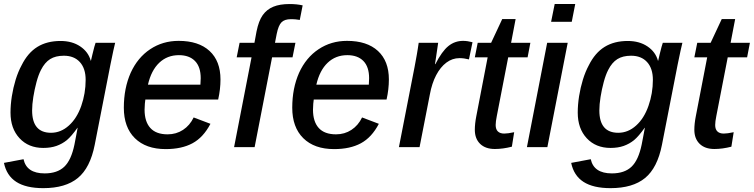

<svg xmlns="http://www.w3.org/2000/svg" viewBox="-20 -745 3816 972"><path d="M199.2 207.5Q111.8 207.5 62.5 175.8Q13.2 144 0 79.6L99.1 61Q114.7 132.8 206.1 132.8Q270 132.8 305.4 99.1Q340.8 65.4 356.9 -13.2Q360.8 -35.2 365.2 -56.4Q369.6 -77.6 373 -98.1H372.1Q341.8 -55.2 318.4 -35.6Q294.9 -16.6 265.9 -6.3Q236.8 3.9 199.2 3.9Q124.5 3.9 78.9 -45.2Q33.2 -94.2 33.2 -174.8Q33.2 -214.8 40 -258.1Q46.9 -301.3 59.3 -341.8Q71.8 -382.3 89.4 -414.6Q120.6 -477.5 169.2 -507.6Q217.8 -537.6 286.6 -537.6Q345.2 -537.6 386.2 -510Q427.2 -482.4 439.5 -437.5H440.4Q442.9 -448.7 447.8 -469.2Q452.6 -489.7 457.5 -507.6Q462.4 -525.4 463.9 -528.3H563L553.7 -488.3L539.1 -418L459.5 -11.7Q436.5 105 374 156.2Q311.5 207.5 199.2 207.5ZM142.6 -186Q142.6 -72.8 238.3 -72.8Q288.1 -72.8 328.6 -109.4Q369.1 -145.5 391.4 -209Q413.6 -272.5 413.6 -340.8Q413.6 -398.4 384.3 -430.7Q355 -462.9 303.2 -462.9Q261.2 -462.9 233.9 -445.8Q206.5 -428.7 187.5 -391.1Q174.8 -366.7 164.8 -329.6Q154.8 -292.5 148.7 -254.2Q142.6 -215.8 142.6 -186Z M715.8 -241.2Q712.9 -224.6 711.9 -189.9Q711.9 -129.4 741 -97.2Q770 -64.9 828.6 -64.9Q872.1 -64.9 906.5 -87.4Q940.9 -109.9 960.4 -150.4L1045.4 -118.2Q1009.3 -49.3 954.6 -19.8Q899.9 9.8 818.8 9.8Q718.8 9.8 662.8 -45.4Q606.9 -100.6 606.9 -199.7Q606.9 -298.3 641.6 -376.5Q676.8 -453.6 740.2 -495.8Q803.7 -538.1 884.3 -538.1Q985.4 -538.1 1040.8 -487.1Q1096.2 -436 1096.2 -342.8Q1096.2 -293 1084.5 -241.2ZM729 -316.4H994.6L996.1 -349.1Q996.1 -406.7 967 -436.3Q938 -465.8 885.7 -465.8Q826.7 -465.8 786.1 -427.2Q745.6 -388.7 729 -316.4Z M1357.4 -454.6 1269 0H1165L1253.4 -454.6H1178.2L1192.9 -528.3H1268.1L1278.8 -586.4Q1289.6 -639.6 1310.1 -668.5Q1330.6 -697.3 1363.5 -710.9Q1396.5 -724.6 1446.3 -724.6Q1482.4 -724.6 1512.2 -717.8L1497.6 -644Q1493.2 -644.5 1487.3 -645.5Q1481.4 -646.5 1475.6 -647Q1469.7 -647.5 1463.6 -647.7Q1457.5 -647.9 1452.6 -647.9Q1420.9 -647.9 1405.3 -632.3Q1389.6 -616.7 1380.9 -573.7L1372.1 -528.3H1475.6L1460.9 -454.6Z M1568.4 -241.2Q1565.4 -224.6 1564.5 -189.9Q1564.5 -129.4 1593.5 -97.2Q1622.6 -64.9 1681.2 -64.9Q1724.6 -64.9 1759 -87.4Q1793.5 -109.9 1813 -150.4L1897.9 -118.2Q1861.8 -49.3 1807.1 -19.8Q1752.4 9.8 1671.4 9.8Q1571.3 9.8 1515.4 -45.4Q1459.5 -100.6 1459.5 -199.7Q1459.5 -298.3 1494.1 -376.5Q1529.3 -453.6 1592.8 -495.8Q1656.2 -538.1 1736.8 -538.1Q1837.9 -538.1 1893.3 -487.1Q1948.7 -436 1948.7 -342.8Q1948.7 -293 1937 -241.2ZM1581.5 -316.4H1847.2L1848.6 -349.1Q1848.6 -406.7 1819.6 -436.3Q1790.5 -465.8 1738.3 -465.8Q1679.2 -465.8 1638.7 -427.2Q1598.1 -388.7 1581.5 -316.4Z M2354 -444.3Q2329.1 -450.7 2306.2 -450.7Q2270 -450.7 2239.7 -428Q2209.5 -405.3 2188 -364.3Q2166.5 -323.2 2156.2 -267.1L2104 0H1999.5L2078.6 -405.3Q2081.5 -421.4 2084.5 -437.3Q2087.4 -453.1 2090.3 -469.2Q2092.8 -483.9 2095.2 -498.8Q2097.7 -513.7 2099.6 -528.3H2198.2L2186 -445.3L2182.1 -420.4H2184.1Q2217.3 -485.4 2249.8 -511.7Q2282.2 -538.1 2324.7 -538.1Q2346.2 -538.1 2372.1 -531.2Z M2485.4 9.3Q2437.5 9.3 2410.6 -16.8Q2383.8 -43 2383.8 -87.9Q2383.8 -118.2 2391.1 -155.8L2448.7 -454.6H2383.8L2398.4 -528.3H2466.3L2522.5 -648.4H2590.3L2567.4 -528.3H2665L2650.9 -454.6H2552.7L2495.1 -157.7Q2489.3 -128.9 2489.3 -112.3Q2489.3 -90.3 2500.5 -79.6Q2511.7 -68.8 2532.7 -68.8Q2550.8 -68.8 2583 -75.7L2571.3 -2.4Q2525.9 9.3 2485.4 9.3Z M2892.1 -724.6 2874.5 -634.8H2770L2788.1 -724.6ZM2854 -528.3 2751 0H2647.5L2750 -528.3Z M3070.8 207.5Q2983.4 207.5 2934.1 175.8Q2884.8 144 2871.6 79.6L2970.7 61Q2986.3 132.8 3077.6 132.8Q3141.6 132.8 3177 99.1Q3212.4 65.4 3228.5 -13.2Q3232.4 -35.2 3236.8 -56.4Q3241.2 -77.6 3244.6 -98.1H3243.7Q3213.4 -55.2 3189.9 -35.6Q3166.5 -16.6 3137.5 -6.3Q3108.4 3.9 3070.8 3.9Q2996.1 3.9 2950.4 -45.2Q2904.8 -94.2 2904.8 -174.8Q2904.8 -214.8 2911.6 -258.1Q2918.5 -301.3 2930.9 -341.8Q2943.4 -382.3 2960.9 -414.6Q2992.2 -477.5 3040.8 -507.6Q3089.4 -537.6 3158.2 -537.6Q3216.8 -537.6 3257.8 -510Q3298.8 -482.4 3311 -437.5H3312Q3314.5 -448.7 3319.3 -469.2Q3324.2 -489.7 3329.1 -507.6Q3334 -525.4 3335.4 -528.3H3434.6L3425.3 -488.3L3410.6 -418L3331.1 -11.7Q3308.1 105 3245.6 156.2Q3183.1 207.5 3070.8 207.5ZM3014.2 -186Q3014.2 -72.8 3109.9 -72.8Q3159.7 -72.8 3200.2 -109.4Q3240.7 -145.5 3262.9 -209Q3285.2 -272.5 3285.2 -340.8Q3285.2 -398.4 3255.9 -430.7Q3226.6 -462.9 3174.8 -462.9Q3132.8 -462.9 3105.5 -445.8Q3078.1 -428.7 3059.1 -391.1Q3046.4 -366.7 3036.4 -329.6Q3026.4 -292.5 3020.3 -254.2Q3014.2 -215.8 3014.2 -186Z M3596.7 9.3Q3548.8 9.3 3522 -16.8Q3495.1 -43 3495.1 -87.9Q3495.1 -118.2 3502.4 -155.8L3560.1 -454.6H3495.1L3509.8 -528.3H3577.6L3633.8 -648.4H3701.7L3678.7 -528.3H3776.4L3762.2 -454.6H3664.1L3606.4 -157.7Q3600.6 -128.9 3600.6 -112.3Q3600.6 -90.3 3611.8 -79.6Q3623 -68.8 3644 -68.8Q3662.1 -68.8 3694.3 -75.7L3682.6 -2.4Q3637.2 9.3 3596.7 9.3Z"/></svg>

Font: Arimo Medium
Style: Italic
Weight: 500
Italic angle: -12°
Designer: Steve Matteson
Foundry: Monotype Imaging Inc.
Version: Version 1.33